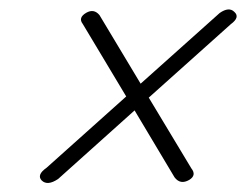

<svg xmlns="http://www.w3.org/2000/svg" viewBox="-20 -547 529 413"><path d="M69.5 -159Q58.5 -171 80 -186L251.5 -339.5L158 -495.5Q147.5 -509 165.5 -519.5Q182 -529 194 -514.5L282.5 -367L452.5 -519Q472.5 -533 484 -521.5Q497 -510 476.5 -495L300 -337L391.5 -185Q403.5 -170 387 -160Q368 -149 355.5 -165.5L269.5 -309.5L105 -162Q82 -146.5 69.5 -159Z"/></svg>

Font: Fraunces 9pt S000 Light
Style: Italic
Weight: 300
Italic angle: -16°
Version: Version 1.000; ttfautohint (v1.8.3)